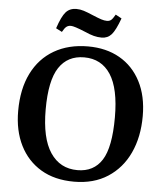

<svg xmlns="http://www.w3.org/2000/svg" viewBox="-61 -974 890 1042"><g transform="rotate(5 384.0 -453.5)"><path d="M381 14Q275 14 200.5 -30.5Q126 -75 86 -155Q46 -235 46 -342Q46 -462 88.5 -547.5Q131 -633 209.5 -678.5Q288 -724 394 -724Q493 -724 566.5 -682Q640 -640 681 -561Q722 -482 722 -373Q722 -259 681.5 -172Q641 -85 564.5 -35.5Q488 14 381 14ZM394 -50Q483 -50 527.5 -120Q572 -190 572 -353Q572 -510 522 -586.5Q472 -663 378 -663Q288 -663 241 -592Q194 -521 194 -363Q194 -207 246.5 -128.5Q299 -50 394 -50ZM462 -778Q441 -778 419.5 -783.5Q398 -789 369 -802Q309 -827 291 -827Q277 -827 267 -819.5Q257 -812 245 -790L212 -807Q234 -873 255.5 -897Q277 -921 313 -921Q333 -921 353.5 -914.5Q374 -908 404 -895Q435 -882 452 -876.5Q469 -871 483 -871Q497 -871 506 -878.5Q515 -886 528 -909L561 -891Q537 -825 516 -801.5Q495 -778 462 -778Z"/></g></svg>

Font: Literata 36pt SemiBold
Style: Regular
Weight: 600
Designer: Latin by Veronika Burian and Jose Scaglione. Greek by Irene Vlachou. Cyrillic by Vera Evstafieva.
Foundry: TypeTogether
Version: Version 3.002